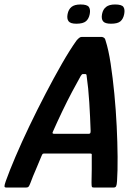

<svg xmlns="http://www.w3.org/2000/svg" viewBox="-40 -838 617 858"><path d="M-12 0Q-20 0 -20 -6Q-20 -12 -14 -29Q2 -74 29.5 -138.5Q57 -203 91.5 -275Q126 -347 163.5 -419Q201 -491 236.5 -553Q272 -615 302 -657Q308 -664 313.5 -668.5Q319 -673 325 -673H416Q423 -671 426.5 -668Q430 -665 432 -656Q445 -616 454.5 -553.5Q464 -491 471 -418.5Q478 -346 481.5 -273.5Q485 -201 485.5 -137Q486 -73 483 -29Q482 -12 479 -6Q476 0 468 0H379Q372 0 370.5 -3.5Q369 -7 369 -23Q370 -48 370 -81Q370 -114 370 -142Q371 -149 369 -150.5Q367 -152 361 -152H159Q153 -152 151 -150.5Q149 -149 146 -142Q135 -114 120.5 -81Q106 -48 97 -23Q91 -7 87.5 -3.5Q84 0 77 0ZM202 -240H356Q361 -240 363 -242.5Q365 -245 365 -253Q363 -315 359 -380Q355 -445 347 -500Q347 -507 341 -507H330Q326 -507 321 -499Q304 -469 282 -427.5Q260 -386 238 -340Q216 -294 197 -251Q194 -246 195 -243Q196 -240 202 -240ZM361 -775Q357 -754 344 -743Q331 -732 301 -732Q275 -732 266.5 -743Q258 -754 262 -775Q266 -796 279.5 -807Q293 -818 320 -818Q349 -818 357 -807Q365 -796 361 -775ZM515 -775Q511 -754 498.5 -743Q486 -732 456 -732Q429 -732 420.5 -743Q412 -754 416 -775Q420 -796 434 -807Q448 -818 474 -818Q504 -818 511.5 -807Q519 -796 515 -775Z"/></svg>

Font: Glory Thin SemiBold
Style: Italic
Weight: 600
Italic angle: -12°
Version: Version 1.011